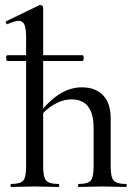

<svg xmlns="http://www.w3.org/2000/svg" viewBox="-20 -745 542 765"><path d="M10 -502Q6 -502 5 -508Q4 -514 5 -519.5Q6 -525 10 -525H308Q312 -525 313 -519.5Q314 -514 313 -508Q312 -502 308 -502ZM24 0Q22 0 22 -6Q22 -12 24 -12Q61 -12 72.5 -25.5Q84 -39 84 -81V-595Q84 -630 77.5 -646Q71 -662 54 -662Q39 -662 10 -649Q7 -647 4 -653Q1 -659 4 -660L138 -725Q139 -725 139.5 -725Q140 -725 141 -725Q145 -725 148.5 -722Q152 -719 152 -715V-81Q152 -39 164 -25.5Q176 -12 213 -12Q216 -12 216 -6Q216 0 213 0Q194 0 170 -1Q146 -2 119 -2Q92 -2 67.5 -1Q43 0 24 0ZM293 0Q291 0 291 -6Q291 -12 293 -12Q330 -12 341.5 -25.5Q353 -39 353 -81V-235Q353 -349 265 -349Q230 -349 194 -328Q158 -307 134 -272L129 -284Q171 -340 214.5 -368.5Q258 -397 306 -397Q361 -397 391 -365Q421 -333 421 -274V-81Q421 -39 433 -25.5Q445 -12 482 -12Q485 -12 485 -6Q485 0 482 0Q463 0 439 -1Q415 -2 388 -2Q361 -2 336.5 -1Q312 0 293 0Z"/></svg>

Font: Cormorant Light Medium
Style: Regular
Weight: 500
Version: Version 4.000